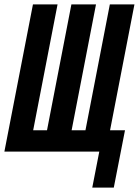

<svg xmlns="http://www.w3.org/2000/svg" viewBox="-39 -690 632 874"><path d="M381 164 413 0H-19L111 -670H223L112 -97H175L286 -670H398L287 -97H350L461 -670H573L462 -97H530L479 164Z"/></svg>

Font: Lode
Style: Bold Italic
Weight: 700
Italic angle: -11°
Monospace: yes
Designer: Belleve Invis
Foundry: Belleve Invis
Version: Version 29.2.0; ttfautohint (v1.8.3)